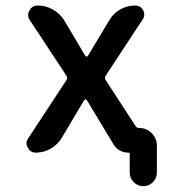

<svg xmlns="http://www.w3.org/2000/svg" viewBox="-20 -545 605 683"><path d="M283.2 -346.7Q285.2 -343.8 288.1 -343.8Q291 -343.8 293 -346.7L369.1 -473.6Q383.8 -498 408.2 -511.7Q432.6 -525.4 460.9 -525.4Q479.5 -525.4 489.3 -508.8Q493.2 -501 493.2 -493.2Q493.2 -484.4 487.3 -475.6L356.4 -276.4Q350.6 -268.6 355.5 -260.7L462.9 -95.7Q466.8 -89.8 474.6 -89.8Q501 -89.8 519.5 -71.3Q538.1 -52.7 538.1 -26.4V68.4Q538.1 88.9 523.9 103Q509.8 117.2 489.7 117.2Q469.7 117.2 455.6 103Q441.4 88.9 441.4 68.4V2Q441.4 -2 437.5 -2Q401.4 -2 382.8 -33.2L289.1 -188.5Q287.1 -191.4 284.2 -191.4Q281.2 -191.4 279.3 -188.5L199.2 -53.7Q184.6 -30.3 160.2 -16.1Q135.7 -2 107.4 -2Q87.9 -2 79.1 -19.5Q74.2 -27.3 74.2 -35.2Q74.2 -43.9 80.1 -52.7L216.8 -260.7Q221.7 -268.6 215.8 -276.4L85.9 -473.6Q80.1 -482.4 80.1 -491.2Q80.1 -500 85 -507.8Q93.8 -525.4 114.3 -525.4Q143.6 -525.4 168.9 -510.7Q194.3 -496.1 209 -471.7Z"/></svg>

Font: Gen Jyuu GothicX Medium
Style: Regular
Weight: 500
Designer: Ryoko NISHIZUKA (kana &amp; ideographs); Paul D. Hunt (Latin, Greek &amp; Cyrillic); Wenlong ZHANG (bopomofo); Sandoll C
Version: Version 1.058.20140828